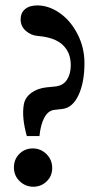

<svg xmlns="http://www.w3.org/2000/svg" viewBox="-20 -687 381 727"><path d="M81.5 -171.9Q61.5 -243.7 70.3 -292Q75.2 -318.4 99.1 -335.7Q123 -353 157.7 -356.4L188 -359.4Q218.8 -362.3 233.4 -384.8Q248 -407.2 248 -440.4Q248 -487.8 217.8 -516.6Q187.5 -545.4 124 -550.8Q97.7 -552.7 77.9 -570.1Q58.1 -587.4 58.1 -613.3Q58.1 -638.2 74.7 -652.3Q91.3 -666.5 121.1 -666.5Q164.1 -666.5 205.1 -638.4Q246.1 -610.4 272.9 -559.1Q299.8 -507.8 299.8 -447.8Q299.8 -375.5 277.6 -327.4Q255.4 -279.3 216.3 -274.4L186.5 -271Q162.6 -268.6 148.2 -242.2Q133.8 -215.8 129.4 -171.9ZM106.4 20Q76.2 20 54.4 -1Q32.7 -22 32.7 -52.7Q32.7 -84 53.5 -104.5Q74.2 -125 104 -125Q134.3 -125 156 -103.5Q177.7 -82 177.7 -50.8Q177.7 -20.5 156.7 -0.2Q135.7 20 106.4 20Z"/></svg>

Font: Elstob 6pt SemiBold
Style: Regular
Weight: 600
Designer: Peter S. Baker
Version: Version 1.015